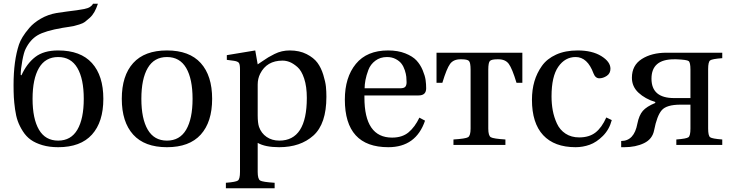

<svg xmlns="http://www.w3.org/2000/svg" viewBox="-20 -770 3889 1020"><path d="M187 -409Q153 -351 153 -245Q153 -139 187 -81Q221 -23 289 -23Q357 -23 391 -81Q425 -139 425 -245Q425 -351 391 -409Q357 -467 289 -467Q221 -467 187 -409ZM52 -318Q52 -447 81 -534Q87 -552 100 -573.5Q113 -595 136 -622Q159 -649 197 -671Q235 -693 281 -701Q306 -705 337 -709Q368 -713 387.5 -715.5Q407 -718 427 -722Q447 -726 458 -733Q469 -740 474 -750H500Q492 -725 481.5 -706.5Q471 -688 456.5 -675Q442 -662 431.5 -654Q421 -646 401.5 -640Q382 -634 373 -632Q364 -630 341 -626.5Q318 -623 312 -622Q219 -606 179.5 -582.5Q140 -559 116 -510Q107 -493 98.5 -447.5Q90 -402 90 -372L94 -370Q122 -432 167 -467Q212 -502 289 -502Q408 -502 468.5 -435Q529 -368 529 -245Q529 -122 468.5 -55Q408 12 289 12Q242 12 205 1Q168 -10 143.5 -27.5Q119 -45 101.5 -72.5Q84 -100 74.5 -126.5Q65 -153 60 -189.5Q55 -226 53.5 -253.5Q52 -281 52 -318Z M765 -409Q731 -351 731 -245Q731 -139 765 -81Q799 -23 867 -23Q935 -23 969 -81Q1003 -139 1003 -245Q1003 -351 969 -409Q935 -467 867 -467Q799 -467 765 -409ZM687.5 -55Q627 -122 627 -245Q627 -368 687.5 -435Q748 -502 867 -502Q986 -502 1046.5 -435Q1107 -368 1107 -245Q1107 -122 1046.5 -55Q986 12 867 12Q748 12 687.5 -55Z M1349 -157Q1349 -117 1356 -96Q1368 -62 1396.5 -42.5Q1425 -23 1464 -23Q1610 -23 1610 -250Q1610 -310 1596 -352.5Q1582 -395 1560 -414Q1538 -433 1519 -440.5Q1500 -448 1481 -448Q1397 -448 1362 -378Q1349 -352 1349 -321ZM1180 201Q1233 197 1244 189Q1255 181 1255 143V-402Q1255 -428 1249 -436Q1243 -444 1223 -447L1185 -452V-477L1336 -502L1349 -428Q1354 -431 1373.5 -444.5Q1393 -458 1405.5 -465.5Q1418 -473 1438 -483Q1458 -493 1478 -497.5Q1498 -502 1519 -502Q1571 -502 1609 -482.5Q1647 -463 1666.5 -436.5Q1686 -410 1697.5 -372.5Q1709 -335 1711.5 -309.5Q1714 -284 1714 -256Q1714 -112 1645 -50Q1576 12 1463 12Q1389 12 1349 -11V143Q1349 181 1362 189Q1375 197 1439 201V230H1180Z M1917 -301H2106Q2126 -301 2133 -309Q2140 -317 2140 -333Q2140 -347 2138.5 -362Q2137 -377 2130.5 -397Q2124 -417 2113 -431.5Q2102 -446 2082 -456.5Q2062 -467 2036 -467Q2000 -467 1974 -447.5Q1948 -428 1937 -398.5Q1926 -369 1921.5 -345Q1917 -321 1917 -301ZM1812 -241Q1812 -359 1870.5 -430.5Q1929 -502 2042 -502Q2094 -502 2133 -486.5Q2172 -471 2192.5 -449Q2213 -427 2225.5 -397Q2238 -367 2241 -345Q2244 -323 2244 -301Q2244 -263 2204 -263H1916V-252Q1916 -39 2063 -39Q2117 -39 2150.5 -67Q2184 -95 2208 -145L2238 -129Q2190 12 2043 12Q1812 12 1812 -241Z M2299 -330V-490H2755V-330H2724Q2701 -406 2683 -430.5Q2665 -455 2628 -455H2622Q2592 -455 2583 -446.5Q2574 -438 2574 -400V-87Q2574 -49 2587.5 -41Q2601 -33 2665 -29V0H2389V-29Q2453 -33 2466.5 -41Q2480 -49 2480 -87V-400Q2480 -438 2471 -446.5Q2462 -455 2432 -455H2426Q2389 -455 2371 -430.5Q2353 -406 2330 -330Z M2806 -240Q2806 -293 2819 -337.5Q2832 -382 2859 -420Q2886 -458 2934.5 -480Q2983 -502 3049 -502Q3126 -502 3174.5 -472Q3223 -442 3223 -405Q3223 -380 3203.5 -367Q3184 -354 3164 -354Q3143 -354 3133 -380Q3101 -467 3038 -467Q2982 -467 2946 -415.5Q2910 -364 2910 -258Q2910 -219 2916.5 -183.5Q2923 -148 2938.5 -114Q2954 -80 2984.5 -60Q3015 -40 3057 -40Q3110 -40 3143.5 -66Q3177 -92 3201 -146L3230 -132Q3217 -82 3183 -48Q3149 -14 3112.5 -1Q3076 12 3038 12Q2925 12 2865.5 -52Q2806 -116 2806 -240Z M3561 -249H3648V-400Q3648 -438 3638.5 -445.5Q3629 -453 3573 -455H3561Q3441 -455 3441 -352Q3441 -249 3561 -249ZM3280 12V-21Q3349 -21 3366 -113Q3375 -158 3395 -181Q3415 -204 3461 -223V-228Q3407 -245 3372 -277.5Q3337 -310 3337 -357Q3337 -423 3389.5 -456.5Q3442 -490 3521 -490H3817V-461Q3763 -457 3752.5 -449Q3742 -441 3742 -403V-87Q3742 -49 3752.5 -41Q3763 -33 3817 -29V0H3573V-29Q3627 -33 3637.5 -41Q3648 -49 3648 -87V-214H3595Q3521 -214 3495.5 -184.5Q3470 -155 3455 -78Q3446 -31 3401.5 -9.5Q3357 12 3297 12Z"/></svg>

Font: Heuristica
Style: Regular
Weight: 400
Version: Version 1.0.1 ; ttfautohint (v1.4.1)